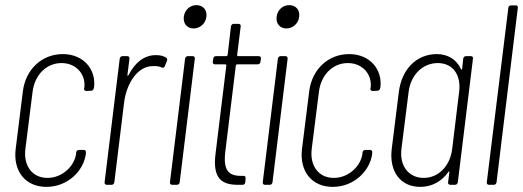

<svg xmlns="http://www.w3.org/2000/svg" viewBox="-20 -721 2040 749"><path d="M161 8C243 8 306 -53 315 -121V-126C316 -132 313 -136 307 -136H288C282 -136 278 -132 277 -126V-122C271 -74 224 -27 165 -27C106 -27 71 -74 79 -140L107 -362C115 -429 161 -475 220 -475C279 -475 315 -429 309 -380L308 -376C307 -370 311 -366 317 -366L335 -367C341 -367 345 -371 346 -377L347 -381C355 -449 307 -510 225 -510C142 -510 79 -449 69 -363L41 -139C31 -53 79 8 161 8Z M588 -506C542 -506 506 -476 482 -429C480 -425 477 -424 477 -428L485 -492C486 -498 482 -502 477 -502H458C452 -502 448 -498 447 -492L388 -10C387 -4 391 0 397 0H415C421 0 425 -4 426 -10L464 -320C474 -401 520 -463 575 -463C590 -464 602 -462 610 -458C616 -455 620 -457 623 -463L631 -483C633 -488 633 -493 628 -496C619 -502 607 -506 588 -506Z M735 -610C760 -610 782 -629 785 -655C789 -682 772 -701 746 -701C721 -701 700 -682 697 -655C694 -629 710 -610 735 -610ZM652 0H670C676 0 680 -4 681 -10L740 -492C741 -498 737 -502 732 -502H713C707 -502 703 -498 702 -492L643 -10C642 -4 646 0 652 0Z M996 -480 998 -492C999 -498 995 -502 989 -502H909C907 -502 905 -504 905 -506L919 -618C920 -624 916 -628 911 -628H892C886 -628 882 -624 881 -618L868 -506C867 -504 865 -502 863 -502H822C817 -502 812 -498 812 -492L810 -480C809 -474 813 -470 819 -470H859C861 -470 863 -468 863 -466L821 -123C808 -22 847 0 909 0H926C932 0 936 -4 937 -10L938 -25C939 -31 936 -35 930 -35H920C872 -35 850 -56 859 -130L900 -466C901 -468 903 -470 905 -470H985C991 -470 996 -474 996 -480Z M1097 -610C1122 -610 1144 -629 1147 -655C1151 -682 1134 -701 1108 -701C1083 -701 1062 -682 1059 -655C1056 -629 1072 -610 1097 -610ZM1014 0H1032C1038 0 1042 -4 1043 -10L1102 -492C1103 -498 1099 -502 1094 -502H1075C1069 -502 1065 -498 1064 -492L1005 -10C1004 -4 1008 0 1014 0Z M1278 8C1360 8 1423 -53 1432 -121V-126C1433 -132 1430 -136 1424 -136H1405C1399 -136 1395 -132 1394 -126V-122C1388 -74 1341 -27 1282 -27C1223 -27 1188 -74 1196 -140L1224 -362C1232 -429 1278 -475 1337 -475C1396 -475 1432 -429 1426 -380L1425 -376C1424 -370 1428 -366 1434 -366L1452 -367C1458 -367 1462 -371 1463 -377L1464 -381C1472 -449 1424 -510 1342 -510C1259 -510 1196 -449 1186 -363L1158 -139C1148 -53 1196 8 1278 8Z M1787 -492 1783 -453C1782 -449 1779 -448 1778 -452C1761 -489 1727 -510 1684 -510C1604 -510 1547 -450 1536 -363L1508 -139C1498 -53 1541 8 1620 8C1664 8 1703 -13 1729 -50C1731 -54 1733 -53 1733 -49L1728 -10C1727 -4 1731 0 1737 0H1755C1761 0 1765 -4 1766 -10L1825 -492C1826 -498 1823 -502 1817 -502H1798C1792 -502 1788 -498 1787 -492ZM1633 -27C1574 -27 1538 -74 1546 -140L1574 -362C1582 -429 1629 -475 1688 -475C1746 -475 1780 -429 1771 -362L1744 -140C1736 -74 1691 -27 1633 -27Z M1888 0H1906C1912 0 1916 -4 1917 -10L2000 -690C2001 -696 1998 -700 1992 -700H1974C1968 -700 1963 -696 1963 -690L1879 -10C1878 -4 1882 0 1888 0Z"/></svg>

Font: Barlow Condensed ExtraLight
Style: Italic
Weight: 275
Width: 3
Italic angle: -7°
Designer: Jeremy Tribby
Foundry: Tribby Type
Version: Version 1.422;hotconv 1.0.109;makeotfexe 2.5.65596